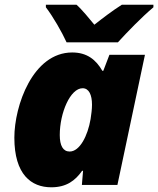

<svg xmlns="http://www.w3.org/2000/svg" viewBox="-20 -786 672 816"><path d="M263 -606H481C520 -649 582 -713 632 -755V-766H498C457 -740 418 -710 381 -681C363 -703 327 -747 305 -766H175V-755C205 -716 243 -650 263 -606ZM198 10C263 10 300 -19 329 -60H333L328 0H479L596 -553H445L419 -485H415C388 -532 350 -563 287 -563C119 -563 41 -336 41 -201C41 -44 113 10 198 10ZM276 -142C248 -142 234 -167 234 -212C234 -307 279 -411 331 -411C358 -411 371 -383 371 -341C371 -321 368 -300 365 -280C353 -209 319 -142 276 -142Z"/></svg>

Font: Noto Sans Black
Style: Italic
Weight: 900
Italic angle: -12°
Designer: Monotype Design Team
Foundry: Monotype Imaging Inc.
Version: Version 2.013